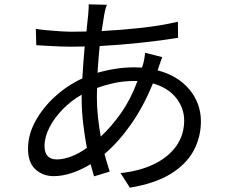

<svg xmlns="http://www.w3.org/2000/svg" viewBox="-20 -814 1040 884"><path d="M613 -441H596Q547 -441 504.5 -431.5Q462 -422 427 -409L426 -368Q426 -320 431 -274.5Q436 -229 444 -185Q494 -232 538 -294.5Q582 -357 613 -441ZM727 -551Q723 -541 717 -523.5Q711 -506 707 -494L706 -490Q800 -465 852.5 -401.5Q905 -338 905 -255Q905 -183 871.5 -120.5Q838 -58 766 -13.5Q694 31 578 50L535 -17Q626 -27 691.5 -59.5Q757 -92 792.5 -143Q828 -194 828 -259Q828 -316 791 -363Q754 -410 684 -430Q641 -324 583 -241.5Q525 -159 461 -105Q473 -62 485 -24L413 -2L397 -58Q356 -33 312 -18Q268 -3 227 -3Q178 -3 143.5 -34Q109 -65 109 -129Q109 -194 143 -256Q177 -318 233.5 -369.5Q290 -421 359 -453Q361 -491 364 -528Q367 -565 370 -600L309 -599Q288 -599 257.5 -600Q227 -601 197.5 -603Q168 -605 147 -606L145 -681Q163 -678 193.5 -675Q224 -672 256.5 -670Q289 -668 310 -668L378 -669L386 -746Q387 -760 388 -772.5Q389 -785 388 -794L472 -792Q468 -782 465 -770Q462 -758 460 -747L448 -671Q543 -676 633 -686Q723 -696 799 -714L800 -640Q721 -627 626 -617Q531 -607 439 -602Q436 -573 433.5 -542Q431 -511 429 -479Q517 -504 597 -504L634 -503L637 -513Q641 -524 644 -541Q647 -558 648 -571ZM356 -378Q308 -351 269 -311Q230 -271 207.5 -227Q185 -183 185 -142Q185 -80 242 -80Q271 -80 306.5 -93Q342 -106 380 -133Q370 -186 363 -245Q356 -304 356 -360Z"/></svg>

Font: Go Noto Current
Style: Regular
Weight: 400
Designer: Monotype Design Team
Foundry: Monotype Imaging Inc.
Version: Version 2.007; ttfautohint (v1.8) -l 8 -r 50 -G 200 -x 14 -D